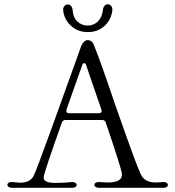

<svg xmlns="http://www.w3.org/2000/svg" viewBox="-20 -890 830 909"><path d="M36 -1Q26 -1 20.5 -5Q15 -9 15 -15Q15 -21 21 -25Q27 -29 38 -28Q71 -25 76 -25Q122 -25 139 -57Q150 -77 228.5 -294Q307 -511 325 -562L364 -671Q377 -700 395 -700Q405 -700 412.5 -694.5Q420 -689 426 -673Q457 -597 522 -404Q535 -367 577.5 -246.5Q620 -126 645 -68Q655 -45 673.5 -35.5Q692 -26 720 -26Q730 -26 752 -28H756Q765 -28 770 -24Q775 -20 775 -14Q775 -9 769.5 -5Q764 -1 754 -1H448Q438 -1 432.5 -5Q427 -9 427 -15Q427 -21 433.5 -25Q440 -29 450 -28Q476 -26 489 -26Q562 -26 557 -68Q554 -94 481 -309Q477 -322 464 -322H290Q278 -322 273 -310Q188 -71 187 -52Q186 -37 199.5 -30.5Q213 -24 244 -24Q279 -24 320 -28H323Q332 -28 337.5 -24Q343 -20 343 -14Q343 -9 337.5 -5Q332 -1 322 -1ZM295 -372Q294 -369 294 -365Q294 -354 307 -354H448Q456 -354 459.5 -359Q463 -364 460 -371L388 -581Q385 -591 379 -591Q372 -591 369 -581ZM279 -841Q278 -853 284.5 -861Q291 -869 301 -869Q310 -869 316.5 -861.5Q323 -854 324 -841Q326 -807 346.5 -788Q367 -769 395 -769Q423 -769 443 -788Q463 -807 467 -842Q468 -855 475 -862.5Q482 -870 490 -870Q499 -870 506 -862Q513 -854 512 -842Q507 -797 475 -767.5Q443 -738 396 -738Q349 -738 316.5 -767.5Q284 -797 279 -841Z"/></svg>

Font: Hina Mincho
Style: Regular
Weight: 400
Designer: satsuyako
Foundry: satsuyako
Version: Version 1.100